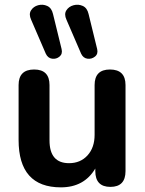

<svg xmlns="http://www.w3.org/2000/svg" viewBox="-20 -796 623 826"><path d="M329 -565 266 -711Q255 -735 265.5 -751.5Q276 -768 296.5 -773.5Q317 -779 336 -770.5Q355 -762 361 -736L398 -585Q403 -564 388.5 -552.5Q374 -541 356 -543.5Q338 -546 329 -565ZM177 -565 114 -711Q103 -735 113.5 -751.5Q124 -768 144 -773.5Q164 -779 183 -770.5Q202 -762 208 -736L245 -585Q250 -564 236 -552.5Q222 -541 204 -543.5Q186 -546 177 -565ZM242 10Q60 10 60 -194V-430Q60 -497 127 -497Q193 -497 193 -430V-192Q193 -94 277 -94Q326 -94 356.5 -127.5Q387 -161 387 -216V-430Q387 -497 453 -497Q520 -497 520 -430V-60Q520 8 455 8Q390 8 390 -60V-71Q342 10 242 10Z"/></svg>

Font: Chiron GoRound TC SB
Style: Regular
Weight: 500
Designer: Ryoko NISHIZUKA 西塚涼子 (kana, bopomofo & ideographs); Paul D. Hunt (Latin, Greek & Cyrillic); Sandoll Communications 산돌커뮤니
Foundry: Adobe
Version: Version 1.000;hotconv 1.1.1;makeotfexe 2.6.0